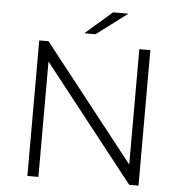

<svg xmlns="http://www.w3.org/2000/svg" viewBox="-58 -932 931 988"><g transform="rotate(5 407.0 -438.5)"><path d="M177 0H120V-700H168L637 -104V-700H694V0H646L177 -596ZM348 -757 486 -877H565L406 -757Z"/></g></svg>

Font: Montserrat-Alt1 Light
Style: Regular
Weight: 300
Designer: Differentunic
Foundry: Differentunic
Version: Version 7.222